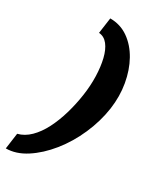

<svg xmlns="http://www.w3.org/2000/svg" viewBox="-224 -728 756 911"><g transform="rotate(30 154.0 -273.0)"><path d="M-25 118 -13 31Q23 22 53 -7.5Q83 -37 105.5 -81Q128 -125 143.5 -178Q159 -231 167 -286Q175 -340 173.5 -391.5Q172 -443 162 -484.5Q152 -526 132.5 -551Q113 -576 84 -578L96 -664Q152 -664 196 -633Q240 -602 269 -550Q298 -498 309.5 -432Q321 -366 311 -295Q300 -219 267.5 -145Q235 -71 187.5 -12Q140 47 85 82.5Q30 118 -25 118Z"/></g></svg>

Font: Alumni Sans Black
Style: Italic
Weight: 900
Italic angle: -8°
Version: Version 1.016